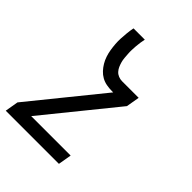

<svg xmlns="http://www.w3.org/2000/svg" viewBox="-239 -627 950 950"><g transform="rotate(45 236.0 -152.5)"><path d="M344 215H-28L-16 145L284 -225H276Q256 -225 237 -228.5Q218 -232 202 -241Q186 -250 173.5 -263.5Q161 -277 151.5 -293Q142 -309 136 -327Q130 -345 127 -363.5Q124 -382 122.5 -401.5Q121 -421 122 -440.5Q123 -460 125 -480Q127 -500 131 -520H210Q207 -506 205 -492.5Q203 -479 202 -465.5Q201 -452 200.5 -438.5Q200 -425 201 -411.5Q202 -398 203 -385Q204 -372 207.5 -359.5Q211 -347 216 -335.5Q221 -324 229.5 -314.5Q238 -305 250.5 -300Q263 -295 276 -295H392L380 -225L80 145H356Z"/></g></svg>

Font: Iosevka
Style: Italic
Weight: 400
Italic angle: -9°
Monospace: yes
Designer: Belleve Invis
Foundry: Belleve Invis
Version: Version 32.5.0; ttfautohint (v1.8.4)